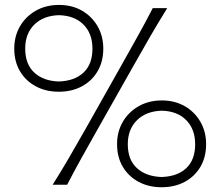

<svg xmlns="http://www.w3.org/2000/svg" viewBox="-20 -766 914 796"><path d="M223.6 -385.7Q170.4 -385.7 128.7 -408Q86.9 -430.2 63 -470.5Q39.1 -510.7 39.1 -564.5Q39.1 -616.2 63 -657.2Q86.9 -698.2 128.9 -721.9Q170.9 -745.6 224.6 -745.6Q278.3 -745.6 319.6 -721.9Q360.8 -698.2 384.5 -657.2Q408.2 -616.2 408.2 -564.5Q408.2 -510.7 384.5 -470.5Q360.8 -430.2 319.3 -408Q277.8 -385.7 223.6 -385.7ZM198.2 0Q233.9 -56.6 265.6 -111.1Q297.4 -165.5 336.9 -235.4L480.5 -490.2Q521.5 -563 552.2 -618.2Q583 -673.3 613.3 -732.4H673.3Q636.7 -673.3 604.7 -618.2Q572.8 -563 531.7 -490.2L387.7 -235.4Q348.1 -165.5 317.9 -111.1Q287.6 -56.6 258.3 0ZM223.6 -428.2Q289.1 -430.2 326.2 -465.1Q363.3 -500 363.3 -564.5Q363.3 -626.5 326.4 -663.8Q289.6 -701.2 224.6 -703.1Q159.7 -701.2 122.1 -663.8Q84.5 -626.5 84.5 -564.5Q84.5 -500 122.1 -465.1Q159.7 -430.2 223.6 -428.2ZM649.9 10.3Q596.7 10.3 554.9 -12Q513.2 -34.2 489.3 -74.2Q465.3 -114.3 465.3 -168.5Q465.3 -220.2 489.3 -261.2Q513.2 -302.2 555.2 -325.9Q597.2 -349.6 650.9 -349.6Q704.6 -349.6 745.8 -325.9Q787.1 -302.2 810.8 -261.2Q834.5 -220.2 834.5 -168.5Q834.5 -114.3 810.8 -74.2Q787.1 -34.2 745.6 -12Q704.1 10.3 649.9 10.3ZM649.9 -32.2Q715.3 -34.2 752.2 -68.8Q789.1 -103.5 789.1 -168Q789.1 -230 752.4 -267.6Q715.8 -305.2 650.9 -307.1Q585.9 -305.2 547.9 -267.6Q509.8 -230 509.8 -168Q509.8 -103.5 547.9 -68.8Q585.9 -34.2 649.9 -32.2Z"/></svg>

Font: Pinar-DS2-FD Light
Style: Regular
Weight: 300
Designer: Amin Abedi
Version: Version 2.000